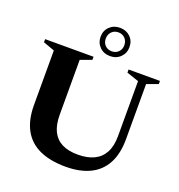

<svg xmlns="http://www.w3.org/2000/svg" viewBox="-160 -1042 1106 1187"><g transform="rotate(20 393.5 -449.0)"><path d="M644 -275.5V-637.5L564.5 -664.5V-685H771V-664.5L697 -637.5V-275Q697 -179.5 662.8 -115.2Q628.5 -51 563 -19Q497.5 13 404 13Q301.5 13 231.5 -19Q161.5 -51 125.8 -116.2Q90 -181.5 90 -279V-637.5L15.5 -664.5V-685H334V-664.5L260 -637.5V-277.5Q260 -211.5 281 -168.5Q302 -125.5 344 -104.2Q386 -83 449 -83Q511 -83 554.5 -103.8Q598 -124.5 621 -167.2Q644 -210 644 -275.5ZM427.5 -909.5Q468.5 -909.5 495.5 -883.5Q522.5 -857.5 522.5 -816.5Q522.5 -776.5 495.5 -750Q468.5 -723.5 427.5 -723.5Q386.5 -723.5 359.5 -750Q332.5 -776.5 332.5 -816.5Q332.5 -857 359.5 -883.2Q386.5 -909.5 427.5 -909.5ZM427.5 -755Q454 -755 471.2 -772.2Q488.5 -789.5 488.5 -816.5Q488.5 -844.5 471.2 -862Q454 -879.5 427.5 -879.5Q401 -879.5 383.8 -862Q366.5 -844.5 366.5 -816.5Q366.5 -789.5 383.8 -772.2Q401 -755 427.5 -755Z"/></g></svg>

Font: Newsreader 36pt
Style: Bold
Weight: 700
Designer: Hugues Gentile
Foundry: Production Type
Version: Version 1.003